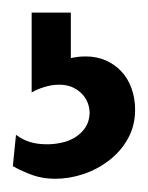

<svg xmlns="http://www.w3.org/2000/svg" viewBox="-20 -44 230 299"><path d="M90.3 -24.4V46.4Q95.2 45.4 100.3 44.7Q105.5 43.9 113.8 43.9Q130.4 43.9 144.5 50Q158.7 56.2 168.9 67.1Q179.2 78.1 184.8 93.5Q190.4 108.9 190.4 127Q190.4 151.9 179.2 171.9Q168 191.9 149.9 205.8Q131.8 219.7 109.9 227.1Q87.9 234.4 65.9 234.4Q46.9 234.4 31 228.8Q15.1 223.1 0 214.8L4.9 166Q15.6 173.8 26.9 177.2Q38.1 180.7 53.7 180.7Q64.5 180.7 75.9 178.2Q87.4 175.8 96.9 169.9Q106.4 164.1 112.8 154.8Q119.1 145.5 119.6 131.8Q119.1 112.8 105.7 100.3Q92.3 87.9 72.3 87.9Q60.5 87.9 48.8 91.6Q37.1 95.2 29.3 100.1V-24.4Z"/></svg>

Font: Andika Phon
Style: Regular
Weight: 400
Designer: Victor Gaultney, Annie Olsen, Julie Remington, Don Collingsworth, Eric Hays, Becca Hirsbrunner
Foundry: SIL International
Version: Version 5.000